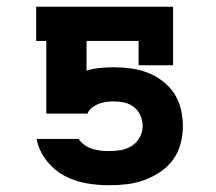

<svg xmlns="http://www.w3.org/2000/svg" viewBox="-20 -540 640 568"><path d="M302 8Q268 8 234.5 2Q201 -4 171.5 -19.5Q142 -35 120 -62Q98 -89 90 -121L89 -129H213L214 -127Q221 -117 231.5 -110Q242 -103 253.5 -99.5Q265 -96 277.5 -94.5Q290 -93 302 -93Q320 -93 337.5 -96Q355 -99 370 -108.5Q385 -118 393.5 -134Q402 -150 402 -167Q402 -183 395.5 -198Q389 -213 376.5 -223Q364 -233 348.5 -236.5Q333 -240 317 -240Q305 -240 294 -238.5Q283 -237 272.5 -233Q262 -229 252.5 -222Q243 -215 239 -204H117V-419H87V-520H492V-347H390V-419H236V-331Q255 -337 275.5 -339Q296 -341 317 -341Q342 -341 367.5 -337.5Q393 -334 416.5 -325Q440 -316 460.5 -300.5Q481 -285 495 -264Q509 -243 515 -217.5Q521 -192 521 -167Q521 -141 514 -114.5Q507 -88 491.5 -67Q476 -46 453.5 -31Q431 -16 406 -7Q381 2 355 5Q329 8 302 8Z"/></svg>

Font: Iosevka Plex Etoile
Style: Bold
Weight: 700
Designer: Belleve Invis
Foundry: Belleve Invis
Version: Version 25.1.1; ttfautohint (v1.8.4)